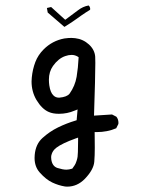

<svg xmlns="http://www.w3.org/2000/svg" viewBox="-20 -573 540 713"><path d="M334 -339.4Q334 -356 333.5 -362.8Q331.5 -388.2 310.5 -407.7Q288.6 -427.7 259.3 -431.2Q251.5 -432.1 246.3 -432.1Q241.2 -432.1 235.1 -431.9Q229 -431.6 219.2 -430.2Q174.3 -421.9 142.1 -389.6Q121.1 -368.7 111.1 -342.3Q101.1 -315.9 98.1 -285.6Q97.2 -277.8 97.2 -270.5Q97.2 -232.9 115.2 -202.1Q135.7 -168 161.1 -157.2Q176.3 -150.4 198.7 -150.4Q229.5 -150.4 256.8 -162.1L268.1 -166.5L264.6 -126.5L259.8 -125Q227.1 -115.2 195.6 -99.9Q164.1 -84.5 137.7 -60.5Q112.3 -37.6 108.9 2.4Q108.4 8.3 108.4 13.7Q108.4 45.9 127.4 67.4Q150.9 93.8 174.1 104.7Q197.3 115.7 221.7 119.6Q225.6 120.1 229.5 120.1Q267.1 120.1 295.4 90.8Q327.6 57.1 330.1 27.8Q332 4.9 332 -24.9Q332 -54.7 331.5 -82.5H338.9Q378.9 -82.5 411.6 -96.7L419.4 -112.3Q419.9 -114.3 419.9 -116.2Q419.9 -130.4 412.1 -139.6L396 -147.9L329.1 -143.6Q334 -289.6 334 -339.4ZM248.5 53.2Q235.8 57.1 226.6 57.1Q213.4 57.1 193.4 50.8Q173.8 44.4 170.4 18.6Q169.9 15.1 169.9 10Q169.9 4.9 172.4 -2Q175.8 -11.7 183.6 -19.5L189.9 -24.9Q210.4 -40.5 260.3 -58.6L270 -62V-51.8Q270 -23.4 269.3 -8.8Q268.6 5.9 268.1 9.3Q267.6 12.7 266.8 15.9Q266.1 19 265.1 22.2Q264.2 25.4 262.9 28.6Q261.7 31.7 260.5 34.7Q259.3 37.6 257.3 40.5Q253.9 45.9 248.5 53.2ZM198.2 -210.4Q186.5 -210.4 178.2 -218.8Q167 -229.5 163.1 -255.9Q161.6 -266.6 161.6 -276.9Q161.6 -306.6 176.8 -328.1Q196.8 -356 222.2 -364.7Q234.4 -369.1 246.1 -369.1Q257.8 -369.1 268.6 -362.8L272 -360.4Q270 -320.3 264.6 -288.1Q258.8 -253.9 238.3 -225.1Q228.5 -212.9 200.7 -210.4Q199.2 -210.4 198.2 -210.4ZM314.5 -543.5Q314 -548.3 309.1 -552.7Q287.6 -548.8 269.5 -534.7Q248.5 -518.6 222.2 -499.5L169.9 -546.9L154.8 -543.5L154.3 -542.5L157.2 -526.4L219.2 -473.1Q242.2 -487.3 258.1 -498.5Q273.9 -509.8 282.2 -515.6Q298.3 -526.9 314.5 -536.6Q314.9 -538.6 314.9 -540Q314.9 -541.5 314.5 -543.5Z"/></svg>

Font: Bakudai
Style: ExtraLight
Weight: 200
Version: Version 1.48